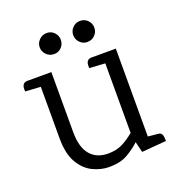

<svg xmlns="http://www.w3.org/2000/svg" viewBox="-125 -770 822 888"><g transform="rotate(-20 286.0 -326.0)"><path d="M478.1 -56.7 527 -52Q539.5 -51.2 544.1 -43.3Q548.7 -35.5 549.3 -25.6Q549.9 -15.7 549.9 -8.7L429.3 1.3L416.2 -51.5Q390.5 -26.7 354.6 -5.9Q318.6 15 263.3 15Q223.6 15 183.8 -3.9Q144.1 -22.8 117.9 -67.4Q91.7 -111.9 91.7 -187.9V-441.9L16.3 -446.6Q16.3 -450.6 16 -457.3Q15.7 -463.9 17.6 -471.4Q19.4 -478.9 25.7 -484Q32.1 -489.2 43.7 -489.2H160.8V-193.9Q160.8 -118.9 192.2 -82Q223.6 -45.2 279.1 -45.2Q320.9 -45.2 350.8 -60.5Q380.7 -75.8 409.1 -99.7V-441.9L331.8 -446.6Q331.8 -450.6 331.6 -457.3Q331.3 -463.9 333.1 -471.4Q334.9 -478.9 341.2 -484Q347.6 -489.2 359.3 -489.2H478.1ZM202.1 -562.9Q180.2 -562.9 164.7 -578.3Q149.2 -593.7 149.2 -614.8Q149.2 -635.9 164.7 -651.2Q180.2 -666.6 202.1 -666.6Q223.9 -666.6 238.5 -651.2Q253.1 -635.9 253.1 -614.8Q253.1 -593.7 238.5 -578.3Q223.9 -562.9 202.1 -562.9ZM365.2 -562.9Q344.3 -562.9 329.2 -578.3Q314.2 -593.7 314.2 -614.8Q314.2 -635.9 329.2 -651.2Q344.3 -666.6 365.2 -666.6Q388.1 -666.6 403.1 -651.2Q418 -635.9 418 -614.8Q418 -593.7 403.1 -578.3Q388.1 -562.9 365.2 -562.9Z"/></g></svg>

Font: Karma Variable Light
Style: Regular
Weight: 300
Designer: Joana Correia
Foundry: Indian Type Foundry
Version: Version 3.000